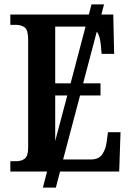

<svg xmlns="http://www.w3.org/2000/svg" viewBox="-20 -780 597 873"><path d="M27 0V-47H54Q78 -47 93 -59Q108 -71 108 -109V-600Q108 -644 92 -655.5Q76 -667 53 -667H27V-714H384L396 -760H453L441 -714H495L499 -535H442L438 -579Q436 -597 432 -611.5Q428 -626 420 -636L358 -401H437V-346H344L267 -55H394Q429 -55 445 -78.5Q461 -102 465 -135L471 -179H528L522 0H253L234 73H175L194 0ZM231 -401H301L369 -659H231ZM231 -346V-139L286 -346Z"/></svg>

Font: Noto Serif Condensed SemiBold
Style: Regular
Weight: 600
Width: 3
Designer: Monotype Design Team
Foundry: Monotype Imaging Inc.
Version: Version 2.013